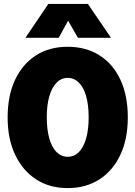

<svg xmlns="http://www.w3.org/2000/svg" viewBox="-20 -949 690 981"><path d="M326 12Q233 12 164.5 -32.5Q96 -77 57.5 -158Q19 -239 19 -349Q19 -461 57.5 -542Q96 -623 164.5 -666.5Q233 -710 326 -710Q419 -710 488 -666.5Q557 -623 595 -542Q633 -461 633 -349Q633 -239 595 -158Q557 -77 488 -32.5Q419 12 326 12ZM326 -148Q359 -148 383 -172Q407 -196 420 -241.5Q433 -287 433 -349Q433 -413 420 -458Q407 -503 383 -527Q359 -551 326 -551Q293 -551 269 -526.5Q245 -502 232 -457Q219 -412 219 -349Q219 -287 232 -241.5Q245 -196 269 -172Q293 -148 326 -148ZM110 -756 227 -929H429L547 -756H378L328 -843L280 -756Z"/></svg>

Font: Azeret Mono Thin ExtraBold
Style: Regular
Weight: 800
Version: Version 1.002